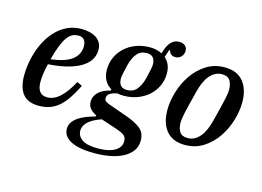

<svg xmlns="http://www.w3.org/2000/svg" viewBox="-107 -813 1672 1224"><g transform="rotate(15 729.5 -201.0)"><path d="M176 12Q103 12 69.5 -30Q36 -72 36 -153Q36 -191 43 -234Q50 -277 64.5 -319Q79 -361 102 -399.5Q125 -438 156 -467.5Q187 -497 226.5 -514.5Q266 -532 315 -532Q341 -532 365.5 -526.5Q390 -521 409.5 -509Q429 -497 440.5 -477Q452 -457 452 -428Q452 -402 439 -374.5Q426 -347 393.5 -323Q361 -299 305 -282Q249 -265 164 -259Q156 -227 151.5 -195.5Q147 -164 147 -139Q147 -54 213 -54Q258 -54 298.5 -92Q339 -130 375 -198L409 -182Q385 -134 361 -97.5Q337 -61 309.5 -36.5Q282 -12 249 0Q216 12 176 12ZM172 -294Q272 -307 314 -341.5Q356 -376 356 -429Q356 -454 344.5 -470Q333 -486 305 -486Q283 -486 265 -476.5Q247 -467 231 -444.5Q215 -422 200.5 -385Q186 -348 172 -294Z M597 212Q540 212 500.5 204Q461 196 435.5 181.5Q410 167 398.5 148Q387 129 387 107Q387 82 400.5 62.5Q414 43 436.5 28Q459 13 487 2.5Q515 -8 544 -16L546 -24Q518 -38 503.5 -55.5Q489 -73 489 -99Q489 -121 498 -138Q507 -155 522 -167.5Q537 -180 556 -188Q575 -196 595 -201L596 -209Q568 -226 552 -254.5Q536 -283 536 -323Q536 -369 554 -407.5Q572 -446 603.5 -474Q635 -502 677 -517Q719 -532 767 -532Q790 -532 809.5 -527Q829 -522 846 -514Q858 -561 880 -587.5Q902 -614 937 -614Q962 -614 976 -601.5Q990 -589 990 -568Q990 -545 974.5 -529Q959 -513 937 -513Q902 -513 893 -547H888L871 -497Q891 -479 901.5 -454.5Q912 -430 912 -398Q912 -352 893.5 -313.5Q875 -275 843.5 -247.5Q812 -220 770.5 -205Q729 -190 682 -190Q657 -190 640 -194Q616 -190 595.5 -179Q575 -168 575 -146Q575 -130 589.5 -122Q604 -114 629 -106L722 -73Q792 -49 827 -21Q862 7 862 57Q862 99 840 128Q818 157 781 176Q744 195 696.5 203.5Q649 212 597 212ZM693 -231Q734 -231 757.5 -260Q781 -289 793 -337Q803 -378 807 -398.5Q811 -419 811 -430Q811 -459 798 -475Q785 -491 755 -491Q714 -491 690.5 -462Q667 -433 655 -385Q645 -344 641 -323.5Q637 -303 637 -292Q637 -263 650 -247Q663 -231 693 -231ZM611 177Q639 177 666 172.5Q693 168 714 157.5Q735 147 748 130.5Q761 114 761 90Q761 62 743 49.5Q725 37 692 26L587 -9Q564 -1 543.5 9Q523 19 507 32Q491 45 482 61Q473 77 473 96Q473 132 505.5 154.5Q538 177 611 177Z M1145 -35Q1171 -35 1191.5 -46.5Q1212 -58 1228.5 -78.5Q1245 -99 1256.5 -126.5Q1268 -154 1276 -186Q1290 -241 1299 -277.5Q1308 -314 1313 -337.5Q1318 -361 1320 -375Q1322 -389 1322 -400Q1322 -437 1307 -461Q1292 -485 1254 -485Q1228 -485 1207.5 -473.5Q1187 -462 1170.5 -441.5Q1154 -421 1142.5 -393.5Q1131 -366 1123 -334Q1109 -279 1100 -242.5Q1091 -206 1086 -182.5Q1081 -159 1079 -144.5Q1077 -130 1077 -120Q1077 -83 1092 -59Q1107 -35 1145 -35ZM1140 12Q1058 12 1016.5 -38.5Q975 -89 975 -175Q975 -233 994 -296Q1013 -359 1049 -411.5Q1085 -464 1138 -498Q1191 -532 1259 -532Q1341 -532 1382.5 -481.5Q1424 -431 1424 -345Q1424 -287 1405 -224Q1386 -161 1350 -108.5Q1314 -56 1261 -22Q1208 12 1140 12Z"/></g></svg>

Font: IBM Plex Serif Medm
Style: Italic
Weight: 500
Italic angle: -14°
Designer: Mike Abbink, Paul van der Laan, Pieter van Rosmalen
Foundry: Bold Monday
Version: Version 3.001